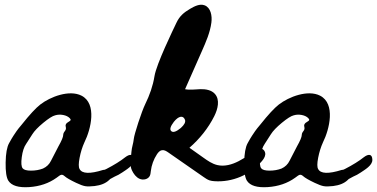

<svg xmlns="http://www.w3.org/2000/svg" viewBox="-20 -751 1571 800"><path d="M501.8 -95.8C482.5 -80.4 456.3 -64 423 -46.8C421 -45.7 418.7 -44.8 416.3 -43.8C414 -43.8 411.8 -43.5 409.5 -42.9C354.5 -25.7 321.8 -26.9 311.6 -46.8C307.1 -54.4 307.1 -70 311.6 -93.3C316.1 -116.7 322.8 -138.3 331.8 -158.1C358.9 -212.4 384.9 -318.8 319.8 -352.3C269.1 -378.4 189.2 -347.7 147.9 -315.5C129 -300.8 103.3 -273 70.7 -232C60.4 -219.9 53.2 -210.8 49 -204.7C44.9 -198.6 40.6 -192.2 36.1 -185.5C31.6 -178.7 25.5 -168.4 17.8 -154.3C8.9 -138.3 4.1 -111.4 3.5 -73.7C2.8 -35.9 6.7 -10.6 15 2.2C28.4 22.7 57.2 31.5 101.4 28.6C145.6 25.7 183.6 12.7 215.6 -10.3C225.2 -18 231.9 -22.2 235.8 -22.8C239.6 -23.4 244.1 -21.5 249.2 -17C256.9 -10 272.9 -0.7 297.2 10.8C313.2 18.5 325.8 23.1 335.1 24.7C344.4 26.3 357.4 26.1 374 24.2C400.2 21 420.4 12.7 434.5 -0.7L439.1 -5.1C447.5 -9.7 454.2 -13.5 457.5 -15.1C468.5 -19.6 479 -25.3 489.3 -32.4C505.7 -43.7 537.7 -61.3 537.5 -84.9C537.2 -110.5 520.8 -110.4 501.8 -95.8ZM264.6 -242.6C255 -237.5 251.4 -230.7 254 -222.4C255.9 -216 254.6 -210.1 250.2 -204.7C245.7 -199.2 243.4 -194 243.4 -188.8C243.4 -180.5 236.7 -164.5 223.3 -140.8C216.2 -127.4 206 -107.6 192.6 -81.3C185.5 -66.6 174.3 -55.7 159 -48.7C143.6 -42.9 127 -40 109 -40C91.1 -40 79.6 -43.3 74.5 -49.6C68.7 -56.7 67.5 -72.2 70.7 -96.2C73.9 -120.2 79.9 -138.6 88.9 -151.4C95.9 -162.9 104.6 -176.4 114.8 -191.7C123.2 -205.2 138.3 -221 160.4 -239.3C182.5 -257.5 199 -267.9 209.9 -270.5C220.7 -273.7 231.9 -274.1 243.4 -271.9C255 -269.6 263.9 -265.3 270.3 -258.9C273.5 -255.7 274.8 -253 274.2 -250.8C273.5 -248.5 270.3 -245.8 264.6 -242.6Z M1085.2 -106.9C1085.2 -107.3 1085.3 -107.6 1085.3 -108C1086 -119.1 1078 -131.4 1066.9 -131.4C1062.1 -131.4 1057.6 -129.2 1053.3 -126.9C1026.2 -112.5 1001.5 -93.5 974.2 -79.4C946.8 -65.3 915.2 -56.1 885.3 -63.3C863.8 -68.4 845.2 -81.4 827.3 -94.2C807.9 -107.9 788.6 -121.6 769.3 -135.3C811.7 -172.2 847.7 -216.8 872.8 -267C887.6 -296.5 897.4 -335.4 875.3 -359.9C860.9 -376 837.3 -379.9 815.7 -379.5C794.1 -379 772.2 -375.1 751.1 -379.3C774.4 -432.1 797.7 -484.9 821.1 -537.8C838.1 -576.3 855.4 -615.4 860.8 -657.1C864.4 -684.7 858.5 -719.2 832.4 -728.9C812.4 -736.3 790.7 -725.1 772.3 -714.4C745.5 -698.6 728.2 -683.9 715 -655.9C701.2 -626.7 631.8 -484.5 623.7 -433.7C617.3 -393.3 603.4 -354.4 585.4 -317.7C570.2 -286.8 539 -190.8 537.5 -172.4C535.9 -154.2 528.9 -137.1 527.7 -118.7C526.2 -93.7 518.7 -64.2 529.7 -41.2C536.7 -26.6 546.8 -12.4 561.7 -5.9C576.6 0.6 596.9 -3.6 604.1 -18.1C607.1 -24.2 607.5 -31.2 608.4 -37.9C611.3 -62.8 620.1 -86.9 633.8 -107.9C638.9 -115.8 645.7 -123.8 655 -125.3C664.5 -126.8 673.5 -121.1 681.4 -115.6C730.6 -81.4 779.7 -47.3 828.9 -13.1C836.5 -7.9 844.2 -2.5 853 0.5C859.5 2.7 866.5 3.5 873.5 4C947.2 9.2 1022.6 -22.4 1070.5 -78.8C1077.5 -86.9 1084.1 -96.3 1085.2 -106.9ZM733.4 -217.8C714.8 -202.3 701.6 -197.8 693.9 -204.4C686.1 -211 689.6 -224 704.4 -243.4C714.4 -255.7 723.7 -262.7 732.3 -264.3C740.8 -265.8 747 -261.6 750.9 -251.5C753.9 -242.2 748.1 -231 733.4 -217.8Z M1495.8 -95.8C1476.5 -80.4 1450.3 -64 1417 -46.8C1415 -45.7 1412.7 -44.8 1410.3 -43.8C1408 -43.8 1405.8 -43.5 1403.5 -42.9C1348.5 -25.7 1315.8 -26.9 1305.6 -46.8C1301.1 -54.4 1301.1 -70 1305.6 -93.3C1310.1 -116.7 1316.8 -138.3 1325.8 -158.1C1352.9 -212.4 1378.9 -318.8 1313.8 -352.3C1263.1 -378.4 1183.2 -347.7 1141.9 -315.5C1123 -300.8 1097.3 -273 1064.7 -232C1054.4 -219.9 1047.2 -210.8 1043 -204.7C1038.9 -198.6 1034.6 -192.2 1030.1 -185.5C1025.6 -178.7 1019.5 -168.4 1011.8 -154.3C1002.9 -138.3 998.1 -111.4 997.5 -73.7C996.8 -35.9 1000.7 -10.6 1009 2.2C1022.4 22.7 1051.2 31.5 1095.4 28.6C1139.6 25.7 1177.6 12.7 1209.6 -10.3C1219.2 -18 1225.9 -22.2 1229.8 -22.8C1233.6 -23.4 1238.1 -21.5 1243.2 -17C1250.9 -10 1266.9 -0.7 1291.2 10.8C1307.2 18.5 1319.8 23.1 1329.1 24.7C1338.4 26.3 1351.4 26.1 1368 24.2C1394.2 21 1414.4 12.7 1428.5 -0.7L1433.1 -5.1C1441.5 -9.7 1448.2 -13.5 1451.5 -15.1C1462.5 -19.6 1473 -25.3 1483.3 -32.4C1499.7 -43.7 1531.7 -61.3 1531.5 -84.9C1531.2 -110.5 1514.8 -110.4 1495.8 -95.8ZM1258.6 -242.6C1249 -237.5 1245.4 -230.7 1248 -222.4C1249.9 -216 1248.6 -210.1 1244.2 -204.7C1239.7 -199.2 1237.4 -194 1237.4 -188.8C1237.4 -180.5 1230.7 -164.5 1217.3 -140.8C1210.2 -127.4 1200 -107.6 1186.6 -81.3C1179.5 -66.6 1168.3 -55.7 1153 -48.7C1137.6 -42.9 1121 -40 1103 -40C1085.1 -40 1073.6 -43.3 1068.5 -49.6C1062.7 -56.7 1061.5 -72.2 1064.7 -96.2C1067.9 -120.2 1073.9 -138.6 1082.9 -151.4C1089.9 -162.9 1098.6 -176.4 1108.8 -191.7C1117.2 -205.2 1132.3 -221 1154.4 -239.3C1176.5 -257.5 1193 -267.9 1203.9 -270.5C1214.7 -273.7 1225.9 -274.1 1237.4 -271.9C1249 -269.6 1257.9 -265.3 1264.3 -258.9C1267.5 -255.7 1268.8 -253 1268.2 -250.8C1267.5 -248.5 1264.3 -245.8 1258.6 -242.6Z"/></svg>

Font: Beth Ellen
Style: Regular
Weight: 400
Version: Version 1.015;Fontself Maker 2.1.2